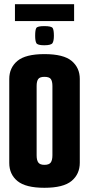

<svg xmlns="http://www.w3.org/2000/svg" viewBox="-20 -885 423 912"><path d="M191 7Q102 7 63 -25Q24 -57 24 -111V-510Q24 -563 62.5 -595.5Q101 -628 191 -628Q282 -628 320.5 -595.5Q359 -563 359 -510V-112Q359 -58 320 -25.5Q281 7 191 7ZM191 -102Q213 -102 221 -113Q229 -124 229 -148V-476Q229 -499 221.5 -509.5Q214 -520 191 -520Q169 -520 161.5 -509.5Q154 -499 154 -477V-147Q154 -124 162 -113Q170 -102 191 -102ZM190 -670Q158 -670 152.5 -680.5Q147 -691 147 -715Q147 -743 152.5 -752Q158 -761 190 -761Q224 -761 230 -752Q236 -743 236 -715Q236 -691 229.5 -680.5Q223 -670 190 -670ZM51 -785V-865H332V-785Z"/></svg>

Font: Smooch Sans Thin ExtraBold
Style: Regular
Weight: 800
Version: Version 1.010